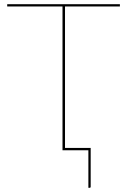

<svg xmlns="http://www.w3.org/2000/svg" viewBox="-20 -720 613 920"><path d="M554.5 -700V-689H291.5V-11H414.5V174.5Q414.5 180 409 180H403.5V0H279.5V-689H14.5V-700Z"/></svg>

Font: Lato Hairline
Style: Regular
Weight: 100
Designer: Lukasz Dziedzic
Foundry: tyPoland Lukasz Dziedzic
Version: Version 2.007; 2014-02-27